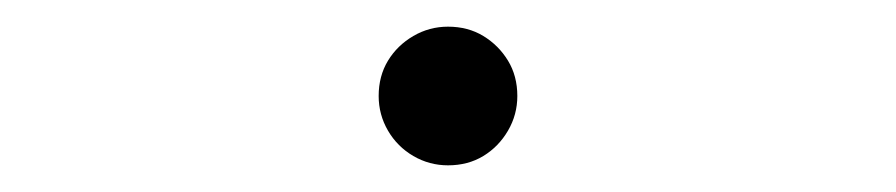

<svg xmlns="http://www.w3.org/2000/svg" viewBox="-20 -112 672 144"><path d="M316 12Q302 12 290 5Q278 -2 271 -14Q264 -26 264 -40Q264 -55 271 -66.5Q278 -78 290 -85Q302 -92 316 -92Q331 -92 342.5 -85Q354 -78 361 -66.5Q368 -55 368 -40Q368 -26 361 -14Q354 -2 342.5 5Q331 12 316 12Z"/></svg>

Font: Atkinson Hyperlegible Mono ExtraLight
Style: Regular
Weight: 200
Monospace: yes
Designer: Elliott Scott, Megan Eiswerth, Linus Boman, Theodore Petrosky, Letters from Sweden
Foundry: Applied Design Works, Letters from Sweden
Version: Version 2.001